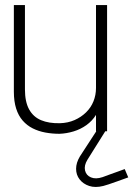

<svg xmlns="http://www.w3.org/2000/svg" viewBox="-20 -521 529 762"><path d="M399 -11H364V-3L297 100Q282 125 282 149Q282 173 296 191Q310 209 334 217Q358 225 390 217Q395 216 411.5 210.5Q428 205 446 198.5Q464 192 476.5 187.5Q489 183 489 183L475 150Q475 150 468 152.5Q461 155 449 159.5Q437 164 421 169.5Q405 175 387 182Q360 191 341 183Q322 175 317.5 155.5Q313 136 327 113L399 -2ZM361 -65V0H405V-501H361V-172Q361 -144 351 -119Q341 -94 321.5 -75Q302 -56 276 -44.5Q250 -33 218 -32Q174 -31 143 -44Q112 -57 95.5 -87Q79 -117 79 -166V-501H35V-157Q35 -119 44 -90.5Q53 -62 70 -42.5Q87 -23 110 -11.5Q133 0 160 5Q187 10 216 10Q244 9 272 0.5Q300 -8 323 -24.5Q346 -41 361 -65Z"/></svg>

Font: Advent Pro Light
Style: Regular
Weight: 300
Version: Version 3.000